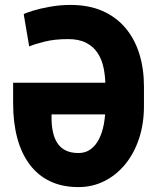

<svg xmlns="http://www.w3.org/2000/svg" viewBox="-20 -741 643 771"><path d="M295.4 10.3Q230 10.3 180.9 -13.2Q131.8 -36.6 98.9 -80.8Q65.9 -125 49.3 -187Q32.7 -249 32.7 -325.7V-408.7H441.9V-281.7H187V-266.6Q187 -237.3 192.4 -211.7Q197.8 -186 210 -167Q222.2 -147.9 243.2 -137.2Q264.2 -126.5 295.4 -126.5Q322.8 -126.5 343.3 -141.1Q363.8 -155.8 377.2 -181.9Q390.6 -208 397 -242.2Q403.3 -276.4 403.3 -315.4V-393.6Q403.3 -432.6 396.2 -467.3Q389.2 -502 372.1 -528.1Q355 -554.2 325.9 -569.1Q296.9 -584 253.9 -584Q199.7 -584 159.7 -574Q119.6 -564 97.2 -554.7L75.2 -684.1Q83 -689 112.1 -698Q141.1 -707 181.6 -714.1Q222.2 -721.2 263.7 -721.2Q335.9 -721.2 390.9 -697.3Q445.8 -673.3 483.2 -629.4Q520.5 -585.4 539.3 -525.4Q558.1 -465.3 558.1 -393.6V-315.4Q558.1 -243.7 538.1 -183.8Q518.1 -124 482.2 -80.6Q446.3 -37.1 398.4 -13.4Q350.6 10.3 295.4 10.3Z"/></svg>

Font: Roboto Condensed ExtraBold
Style: Regular
Weight: 800
Designer: Christian Robertson
Foundry: Google
Version: Version 3.008; 2023